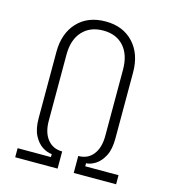

<svg xmlns="http://www.w3.org/2000/svg" viewBox="-110 -830 820 919"><g transform="rotate(15 300.0 -370.0)"><path d="M50 0V-45H215V-60Q193 -61 168.5 -76.5Q144 -92 127 -124.5Q110 -157 110 -210V-538Q110 -630 161.5 -685Q213 -740 301 -740Q387 -740 438.5 -685Q490 -630 490 -538V-210Q490 -157 473 -124.5Q456 -92 432 -76.5Q408 -61 385 -60V-45H550V0H340V-84Q387 -84 413.5 -118Q440 -152 440 -210V-538Q440 -612 403 -653.5Q366 -695 301 -695Q236 -695 198 -653.5Q160 -612 160 -538V-210Q160 -152 187 -118.5Q214 -85 260 -85V0Z"/></g></svg>

Font: JetBrains Mono NL Thin
Style: Regular
Weight: 100
Monospace: yes
Designer: Philipp Nurullin, Konstantin Bulenkov
Foundry: JetBrains
Version: Version 2.305; ttfautohint (v1.8.4.7-5d5b)